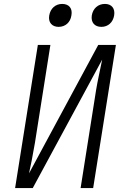

<svg xmlns="http://www.w3.org/2000/svg" viewBox="-20 -959 640 979"><path d="M497 -822C531 -822 556 -845 562 -880C568 -916 549 -939 515 -939C480 -939 454 -916 448 -880C443 -845 462 -822 497 -822ZM279 -822C313 -822 339 -845 344 -880C351 -916 332 -939 297 -939C263 -939 237 -916 231 -880C225 -845 245 -822 279 -822ZM57 0H147L501 -655C492 -611 476 -538 470 -500L391 0H455L571 -730H481L128 -75C135 -106 148 -170 158 -230L237 -730H173Z"/></svg>

Font: JetBrains Mono ExtraLight
Style: Italic
Weight: 240
Italic angle: -9°
Monospace: yes
Designer: Philipp Nurullin, Konstantin Bulenkov
Foundry: JetBrains
Version: Version 2.305